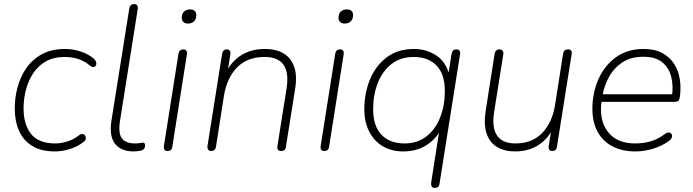

<svg xmlns="http://www.w3.org/2000/svg" viewBox="-20 -731 3383 937"><path d="M248 8Q181 8 137.5 -18.5Q94 -45 73 -92.5Q52 -140 52 -202Q52 -255 66 -306.5Q80 -358 109.5 -400Q139 -442 185.5 -467Q232 -492 297 -492Q336 -492 372.5 -480Q409 -468 434 -448Q443 -441 447 -433Q451 -425 450 -418Q449 -411 444.5 -407Q440 -403 434 -403.5Q428 -404 420 -410Q393 -433 362.5 -443Q332 -453 295 -453Q242 -453 204 -431.5Q166 -410 142 -373.5Q118 -337 106.5 -292.5Q95 -248 95 -202Q95 -124 131.5 -77.5Q168 -31 250 -31Q278 -31 308.5 -40.5Q339 -50 366 -71Q373 -77 380 -77Q387 -77 391.5 -73.5Q396 -70 398 -64Q400 -58 398 -51.5Q396 -45 390 -40Q362 -17 323.5 -4.5Q285 8 248 8Z M632 8Q570 8 541 -30Q512 -68 524 -143L611 -690Q613 -701 619 -706Q625 -711 635 -711Q645 -711 649.5 -704.5Q654 -698 652 -686L566 -143Q556 -82 574.5 -56.5Q593 -31 640 -31Q656 -31 664.5 -33Q673 -35 677 -35Q682 -35 685 -32Q688 -29 688 -20Q688 -10 681.5 -3.5Q675 3 664 5Q657 6 647.5 7Q638 8 632 8Z M797 6Q787 6 782.5 -0.5Q778 -7 780 -19L851 -469Q853 -480 859 -485Q865 -490 875 -490Q885 -490 889.5 -483.5Q894 -477 892 -465L821 -15Q820 -5 814 0.5Q808 6 797 6ZM897 -616Q883 -616 875 -623.5Q867 -631 867 -644Q867 -664 878 -674.5Q889 -685 908 -685Q922 -685 930 -678Q938 -671 938 -657Q938 -638 927 -627Q916 -616 897 -616Z M1010 6Q1000 6 995.5 -1.5Q991 -9 993 -21L1064 -469Q1066 -480 1072 -485Q1078 -490 1088 -490Q1097 -490 1101.5 -483.5Q1106 -477 1104 -465L1088 -364H1077Q1102 -424 1152 -458Q1202 -492 1273 -492Q1327 -492 1363.5 -470.5Q1400 -449 1415.5 -405.5Q1431 -362 1420 -295L1375 -13Q1374 -4 1368 1Q1362 6 1351 6Q1341 6 1336.5 -0.5Q1332 -7 1334 -19L1378 -296Q1391 -376 1364 -414.5Q1337 -453 1272 -453Q1186 -453 1136.5 -401.5Q1087 -350 1073 -264L1034 -15Q1031 6 1010 6Z M1562 6Q1552 6 1547.5 -0.5Q1543 -7 1545 -19L1616 -469Q1618 -480 1624 -485Q1630 -490 1640 -490Q1650 -490 1654.5 -483.5Q1659 -477 1657 -465L1586 -15Q1585 -5 1579 0.5Q1573 6 1562 6ZM1662 -616Q1648 -616 1640 -623.5Q1632 -631 1632 -644Q1632 -664 1643 -674.5Q1654 -685 1673 -685Q1687 -685 1695 -678Q1703 -671 1703 -657Q1703 -638 1692 -627Q1681 -616 1662 -616Z M2101 186Q2091 186 2087 179.5Q2083 173 2084 161L2127 -113H2139Q2114 -58 2065 -25Q2016 8 1948 8Q1891 8 1848.5 -17Q1806 -42 1782 -88.5Q1758 -135 1758 -198Q1758 -276 1785.5 -343Q1813 -410 1867 -451Q1921 -492 2000 -492Q2061 -492 2109 -460.5Q2157 -429 2174 -362H2167L2184 -469Q2186 -480 2192 -485Q2198 -490 2208 -490Q2218 -490 2222.5 -483.5Q2227 -477 2225 -465L2125 165Q2124 175 2118 180.5Q2112 186 2101 186ZM1954 -31Q2018 -31 2062 -66Q2106 -101 2128.5 -159Q2151 -217 2151 -286Q2151 -369 2110.5 -411Q2070 -453 1998 -453Q1934 -453 1890 -418Q1846 -383 1823.5 -325.5Q1801 -268 1801 -198Q1801 -116 1841.5 -73.5Q1882 -31 1954 -31Z M2494 8Q2442 8 2406 -13.5Q2370 -35 2355 -78.5Q2340 -122 2350 -189L2394 -469Q2396 -480 2402 -485Q2408 -490 2418 -490Q2428 -490 2433 -483.5Q2438 -477 2436 -465L2392 -188Q2379 -109 2405.5 -70Q2432 -31 2495 -31Q2578 -31 2627 -83Q2676 -135 2689 -220L2728 -469Q2730 -480 2736 -485Q2742 -490 2752 -490Q2762 -490 2767 -484.5Q2772 -479 2770 -468L2698 -15Q2695 6 2675 6Q2665 6 2660.5 -0.5Q2656 -7 2658 -19L2674 -120H2685Q2662 -60 2612 -26Q2562 8 2494 8Z M3081 8Q3016 8 2968.5 -17Q2921 -42 2896 -88.5Q2871 -135 2871 -200Q2871 -277 2900 -343.5Q2929 -410 2985 -451Q3041 -492 3121 -492Q3175 -492 3211.5 -472.5Q3248 -453 3269.5 -420Q3291 -387 3297.5 -345Q3304 -303 3298 -259Q3296 -245 3291 -239.5Q3286 -234 3273 -234H2900L2906 -271H3278L3259 -259Q3267 -313 3255.5 -357Q3244 -401 3211.5 -427.5Q3179 -454 3120 -454Q3057 -454 3015.5 -425.5Q2974 -397 2951 -353.5Q2928 -310 2920 -264L2917 -246Q2901 -150 2944.5 -90.5Q2988 -31 3079 -31Q3121 -31 3156 -41.5Q3191 -52 3225 -77Q3234 -84 3241 -84.5Q3248 -85 3253 -81.5Q3258 -78 3259.5 -72Q3261 -66 3258 -58.5Q3255 -51 3247 -45Q3214 -20 3169.5 -6Q3125 8 3081 8Z"/></svg>

Font: Nunito ExtraLight ExtraLight
Style: Italic
Weight: 250
Italic angle: -9°
Version: Version 3.602